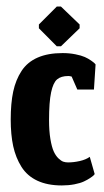

<svg xmlns="http://www.w3.org/2000/svg" viewBox="-20 -559 317 586"><path d="M153.3 -417.7H166L223 -472.7V-484.3L166 -539H153.3L98.7 -484.3V-472.7ZM269 -27.7 254 -80.3Q242 -71.7 223.3 -67.5Q204.7 -63.3 187.7 -63.3Q180 -63.3 173.3 -65.5Q166.7 -67.7 158.3 -75.7Q150 -83.7 144 -96.8Q138 -110 133.8 -134.7Q129.7 -159.3 129.7 -192.3Q129.7 -247.7 136 -277.2Q142.3 -306.7 154.3 -316.8Q166.3 -327 188.7 -327Q192.7 -327 198.7 -325.3L216 -285.7H266.7L271.7 -362.3Q270.7 -363.7 268.5 -366Q266.3 -368.3 257.8 -374.3Q249.3 -380.3 238.8 -385Q228.3 -389.7 210.2 -393.3Q192 -397 171.3 -397Q126.3 -397 95 -383.3Q63.7 -369.7 45.8 -342.5Q28 -315.3 20.3 -279.5Q12.7 -243.7 12.7 -194.3Q12.7 -148 20.3 -112.8Q28 -77.7 45.5 -49.8Q63 -22 94 -7.5Q125 7 168.7 7Q189.3 7 207.3 3.5Q225.3 0 236.2 -5.2Q247 -10.3 254.8 -15.5Q262.7 -20.7 266 -24Z"/></svg>

Font: Jomhuria
Style: Regular
Weight: 400
Designer: Arabic design by Kourosh Beigpour, Latin design by Eben Sorkin, engineering by Lasse Fister and Khaled Hosney
Version: Version 1.0000